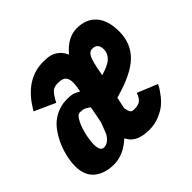

<svg xmlns="http://www.w3.org/2000/svg" viewBox="-128 -636 774 774"><g transform="rotate(-45 259.0 -248.5)"><path d="M338.4 -300.8Q337.9 -298.8 337.4 -295.4Q336.9 -292 336.4 -290.5Q380.9 -303.2 397.9 -320.1Q415 -336.9 415 -359.4Q415 -394.5 382.8 -394.5Q367.2 -394.5 357.7 -375.7Q348.1 -356.9 338.4 -300.8ZM119.1 -157.2Q114.7 -133.8 114.7 -117.7Q114.7 -79.1 135.7 -79.1Q150.9 -79.1 163.1 -90.1Q175.3 -101.1 180.9 -113.8Q186.5 -126.5 191.9 -141.8Q197.3 -157.2 198.7 -159.7Q201.2 -171.9 205.8 -195.8Q210.4 -219.7 212.4 -231.4Q210 -232.9 206.3 -235.6Q202.6 -238.3 200.9 -239.3Q199.2 -240.2 196.3 -241.9Q193.4 -243.7 191.7 -244.4Q189.9 -245.1 187 -246.1Q184.1 -247.1 180.9 -247.3Q177.7 -247.6 173.8 -247.8Q169.9 -248 165 -248Q152.8 -248 139.4 -221.2Q126 -194.3 119.1 -157.2ZM315.9 0Q297.4 0 282.5 -2.9Q267.6 -5.9 258.5 -9.8Q249.5 -13.7 241.7 -19.8Q233.9 -25.9 230.7 -30Q227.5 -34.2 223.9 -40.3Q220.2 -46.4 219.2 -47.4Q169.9 -2 116.2 -2Q64.5 -2 32.2 -27.8Q-0.5 -54.7 -0.5 -108.4Q-0.5 -129.9 3.9 -150.9Q10.3 -183.6 22.7 -212.4Q35.2 -241.2 54.4 -266.8Q73.7 -292.5 103 -307.6Q132.3 -322.8 168 -322.8Q181.2 -322.8 190.9 -321.3Q200.7 -319.8 204.8 -318.1Q209 -316.4 216.3 -312.5Q223.6 -308.6 227.1 -307.1Q232.9 -335.4 232.9 -353Q232.9 -373 223.4 -383.8Q213.9 -394.5 189.9 -394.5H185.5Q166 -394.5 154.8 -384.5Q143.6 -374.5 126.5 -342.8Q111.8 -349.1 82.3 -362.8Q52.7 -376.5 37.6 -382.8Q102.5 -497.1 206.5 -497.1Q231 -497.1 247.6 -492.7Q264.2 -488.3 281.2 -472.7Q293 -460.9 300.3 -443.8Q345.2 -497.1 397.5 -497.1Q450.2 -497.1 480 -463.9Q509.8 -430.7 509.8 -366.2Q509.8 -299.3 465.3 -255.6Q420.9 -211.9 315.4 -183.1L304.7 -133.8Q308.1 -115.7 312.7 -108.6Q317.4 -101.6 330.6 -101.6Q355.5 -101.6 366.7 -111.6Q377.9 -121.6 384.3 -141.6Q398.9 -135.7 427.2 -124Q455.6 -112.3 470.2 -106.4Q468.3 -102.1 464.6 -95Q460.9 -87.9 447.5 -69.6Q434.1 -51.3 417.7 -37.1Q401.4 -22.9 374 -11.5Q346.7 0 315.9 0Z"/></g></svg>

Font: Fantasque Sans Mono
Style: Bold Italic
Weight: 700
Italic angle: -11°
Monospace: yes
Designer: Jany Belluz
Version: Version 1.7.1